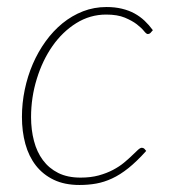

<svg xmlns="http://www.w3.org/2000/svg" viewBox="-20 -521 496 547"><path d="M396.5 -91Q369.5 -61 345.8 -42Q322 -23 299.2 -12.5Q276.5 -2 254 2Q231.5 6 206.5 6Q164 6 133.2 -8.8Q102.5 -23.5 82.2 -49.5Q62 -75.5 52.2 -111Q42.5 -146.5 42.5 -188Q42.5 -227 50.5 -265.5Q58.5 -304 73.5 -338.8Q88.5 -373.5 110 -403.2Q131.5 -433 158.2 -454.8Q185 -476.5 216.5 -488.8Q248 -501 283.5 -501Q307.5 -501 327.2 -496.2Q347 -491.5 363 -482.8Q379 -474 391.8 -462Q404.5 -450 415.5 -435L408.5 -427Q405.5 -424 401 -424Q397 -424 390 -432.8Q383 -441.5 369.8 -451.8Q356.5 -462 335.5 -470.8Q314.5 -479.5 282.5 -479.5Q236.5 -479.5 197.2 -455Q158 -430.5 129.5 -389.8Q101 -349 84.8 -296.2Q68.5 -243.5 68.5 -187.5Q68.5 -151 76.8 -119.5Q85 -88 102.2 -64.8Q119.5 -41.5 146 -28.2Q172.5 -15 209.5 -15Q238.5 -15 261.2 -21.2Q284 -27.5 302 -37Q320 -46.5 333.2 -57.5Q346.5 -68.5 356.2 -78Q366 -87.5 372.8 -93.8Q379.5 -100 384 -100Q388.5 -100 391.5 -97L396.5 -91Z"/></svg>

Font: Lato Thin
Style: Italic
Weight: 200
Italic angle: -7°
Designer: Lukasz Dziedzic
Foundry: tyPoland Lukasz Dziedzic
Version: Version 2.007; 2014-02-27